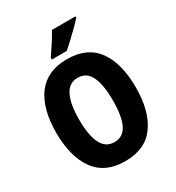

<svg xmlns="http://www.w3.org/2000/svg" viewBox="-218 -1060 1099 1200"><g transform="rotate(-30 331.5 -460.0)"><path d="M618 -358Q618 -186 547.5 -88Q477 10 332 10Q187 10 116 -88.5Q45 -187 45 -359Q45 -534 117 -629.5Q189 -725 332 -725Q477 -725 547.5 -628Q618 -531 618 -358ZM210 -358Q210 -245 240 -186Q270 -127 332 -127Q395 -127 424 -185Q453 -243 453 -358Q453 -473 424 -532Q395 -591 332 -591Q270 -591 240 -531.5Q210 -472 210 -358ZM513 -920Q497 -902 469.5 -874.5Q442 -847 412 -819Q382 -791 357 -770H250V-783Q275 -820 300 -858Q325 -896 343 -930H513Z"/></g></svg>

Font: Noto Sans Arabic Cond ExtBd
Style: Regular
Weight: 800
Width: 3
Designer: Monotype Design Team, Nadine Chahine, Nizar Qandah and Khaled Hosny
Foundry: Monotype Imaging Inc.
Version: Version 2.012; ttfautohint (v1.8.4.7-5d5b)